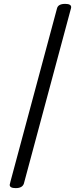

<svg xmlns="http://www.w3.org/2000/svg" viewBox="-20 -865 417 990"><path d="M343 -811 103 82Q95 105 61 105Q30 105 30 88Q30 88 34 71L274 -822Q280 -845 316 -845Q347 -845 347 -828Q347 -824 343 -811Z"/></svg>

Font: Offside
Style: Regular
Weight: 400
Designer: Eduardo Rodriguez Tunni
Foundry: Eduardo Rodriguez Tunni
Version: Version 1.002; ttfautohint (v1.8.4.7-5d5b);gftools[0.9.23]